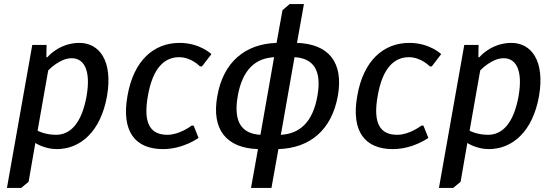

<svg xmlns="http://www.w3.org/2000/svg" viewBox="-20 -720 2690 940"><path d="M216 -375C216 -375 271 -435 331 -435C386 -435 427 -385 404 -250C379 -110 320 -60 255 -60C200 -60 164 -80 164 -80ZM120 170 153 -20C153 -20 198 10 258 10C373 10 473 -75 504 -250C534 -425 464 -510 369 -510C269 -510 212 -440 212 -440H207L208 -500H138L14 200H84Z M857 -440C917 -440 959 -395 959 -395H969L1015 -455C1015 -455 959 -510 859 -510C734 -510 634 -425 604 -250C573 -75 643 10 778 10C878 10 952 -45 952 -45L928 -105H918C918 -105 860 -60 800 -60C720 -60 679 -110 704 -250C728 -390 787 -440 857 -440Z M1422 -440C1511 -435 1557 -380 1534 -250C1511 -120 1446 -65 1355 -60ZM1334 -510C1179 -505 1073 -415 1044 -250C1014 -85 1089 5 1243 10L1209 200H1309L1343 10C1499 5 1604 -85 1634 -250C1663 -415 1589 -505 1434 -510L1468 -700H1398L1363 -670ZM1255 -60C1166 -65 1121 -120 1144 -250C1167 -380 1231 -435 1322 -440Z M1982 -440C2042 -440 2084 -395 2084 -395H2094L2140 -455C2140 -455 2084 -510 1984 -510C1859 -510 1759 -425 1729 -250C1698 -75 1768 10 1903 10C2003 10 2077 -45 2077 -45L2053 -105H2043C2043 -105 1985 -60 1925 -60C1845 -60 1804 -110 1829 -250C1853 -390 1912 -440 1982 -440Z M2331 -375C2331 -375 2386 -435 2446 -435C2501 -435 2542 -385 2519 -250C2494 -110 2435 -60 2370 -60C2315 -60 2279 -80 2279 -80ZM2235 170 2268 -20C2268 -20 2313 10 2373 10C2488 10 2588 -75 2619 -250C2649 -425 2579 -510 2484 -510C2384 -510 2327 -440 2327 -440H2322L2323 -500H2253L2129 200H2199Z"/></svg>

Font: Scada
Style: Italic
Weight: 400
Designer: Jovanny Lemonad
Foundry: Jovanny Lemonad
Version: Version 3.005